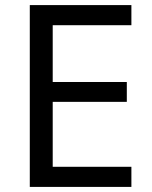

<svg xmlns="http://www.w3.org/2000/svg" viewBox="-20 -734 596 754"><path d="M496 0H97V-714H496V-635H187V-412H478V-334H187V-79H496Z"/></svg>

Font: hexltelugu05
Style: Book
Weight: 400
Designer: Jelle Bosma - Monotype Design Team
Foundry: Monotype Imaging Inc.
Version: Version 2.003